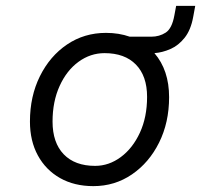

<svg xmlns="http://www.w3.org/2000/svg" viewBox="-20 -624 685 654"><path d="M82 -210Q82 -296 116 -364.5Q150 -433 208.5 -472.5Q267 -512 341 -512Q385 -512 422 -499H495Q523 -499 544.5 -513Q566 -527 574 -572L580 -604H645L638 -566Q630 -522 609 -495.5Q588 -469 560.5 -457Q533 -445 506 -443Q556 -385 556 -293Q556 -207 522 -138.5Q488 -70 429.5 -30Q371 10 298 10Q233 10 184.5 -17.5Q136 -45 109 -94.5Q82 -144 82 -210ZM481 -294Q481 -365 443 -404Q405 -443 336 -443Q288 -443 247.5 -413.5Q207 -384 183 -331Q159 -278 159 -210Q159 -138 197 -98.5Q235 -59 304 -59Q351 -59 391.5 -89Q432 -119 456.5 -172Q481 -225 481 -294Z"/></svg>

Font: Overused Grotesk
Style: Italic
Weight: 400
Italic angle: -10°
Version: Version 0.003